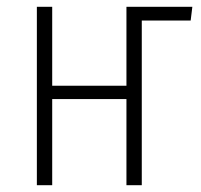

<svg xmlns="http://www.w3.org/2000/svg" viewBox="-20 -542 588 562"><path d="M543 -522 538.1 -481.9H395V0H350.1V-252H132.8V0H87.9V-522H132.8V-291H350.1V-522Z"/></svg>

Font: Fira Sans Compressed ExtraLight
Style: Regular
Weight: 250
Width: 1
Designer: Carrois Corporate & Edenspiekermann AG
Foundry: Carrois Corporate GbR & Edenspiekermann AG
Version: Version 4.203;PS 004.203;hotconv 1.0.88;makeotf.lib2.5.64775